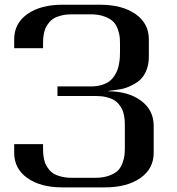

<svg xmlns="http://www.w3.org/2000/svg" viewBox="-20 -812 769 832"><path d="M434.6 0H250Q156.2 0 98.9 -40.3Q41.5 -80.6 41.5 -149.9V-187.5H166.5V-172.9Q166.5 -159.7 167 -149.9Q167.5 -140.1 170.2 -125.5Q172.9 -110.8 177.7 -100.3Q182.6 -89.8 191.9 -78.1Q201.2 -66.4 213.9 -58.8Q226.6 -51.3 246.6 -46.4Q266.6 -41.5 291.5 -41.5H392.6Q427.7 -41.5 453.1 -51Q478.5 -60.5 491.2 -73.2Q503.9 -85.9 511 -106Q518.1 -126 519.5 -139.9Q521 -153.8 521 -172.9V-264.6Q521 -277.8 520.5 -287.6Q520 -297.4 517.3 -312Q514.6 -326.7 509.8 -337.2Q504.9 -347.7 495.6 -359.4Q486.3 -371.1 473.6 -378.7Q460.9 -386.2 440.9 -391.1Q420.9 -396 396 -396H229V-437.5H375Q399.9 -437.5 419.9 -443.6Q439.9 -449.7 452.6 -458.7Q465.3 -467.8 474.6 -481.9Q483.9 -496.1 488.8 -508.8Q493.7 -521.5 496.3 -538.1Q499 -554.7 499.5 -565.2Q500 -575.7 500 -589.4V-618.7Q500 -637.7 498.8 -651.4Q497.6 -665 490.5 -685.3Q483.4 -705.6 470.7 -718.3Q458 -731 432.6 -740.5Q407.2 -750 372.1 -750H291.5Q266.6 -750 246.6 -745.1Q226.6 -740.2 213.9 -732.7Q201.2 -725.1 191.9 -713.4Q182.6 -701.7 177.7 -691.2Q172.9 -680.7 170.2 -666Q167.5 -651.4 167 -641.6Q166.5 -631.8 166.5 -618.7V-603H41.5V-641.6Q41.5 -710.9 98.9 -751.2Q156.2 -791.5 250 -791.5H413.6Q509.3 -791.5 567.1 -751.2Q625 -710.9 625 -641.6V-566.9Q625 -529.8 612.3 -502.2Q599.6 -474.6 580.3 -460.2Q561 -445.8 538.3 -436.3Q515.6 -426.8 496.1 -424.3Q476.6 -421.9 462.6 -419.9Q448.7 -418 447.8 -416.5Q535.2 -416.5 590.6 -376Q646 -335.4 646 -266.6V-149.9Q646 -80.6 587.9 -40.3Q529.8 0 434.6 0Z"/></svg>

Font: Gputeks
Style: Bold
Weight: 600
Width: 8
Version: Version 0.9